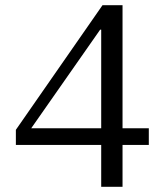

<svg xmlns="http://www.w3.org/2000/svg" viewBox="-20 -718 640 738"><path d="M369 -161H41V-219L374 -698H451V-225H552V-161H451V0H369ZM100 -225H369V-604H365Z"/></svg>

Font: IBM Plex Serif
Style: Regular
Weight: 400
Designer: Mike Abbink, Paul van der Laan, Pieter van Rosmalen
Foundry: Bold Monday
Version: Version 2.6